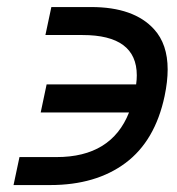

<svg xmlns="http://www.w3.org/2000/svg" viewBox="-20 -533 511 553"><path d="M127.9 -512.7H242.7Q365.7 -512.7 423.8 -448.7Q462.9 -405.8 462.9 -333Q462.9 -298.3 454.1 -256.3Q426.8 -127.4 341.6 -63.7Q256.3 0 124.5 0H19L36.1 -80.6H143.1Q300.8 -80.6 351.6 -209H97.2L114.3 -290H372.1Q374 -303.7 374 -315.9Q374 -432.1 217.8 -432.1H110.8Z"/></svg>

Font: Cadman
Style: Italic
Weight: 400
Italic angle: -12°
Designer: Paul James MIller
Foundry: High-Logic / Made with FontCreator
Version: Version 2.114;March 28, 2021;FontCreator 13.0.0.2683 64-bit